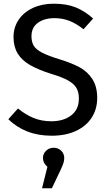

<svg xmlns="http://www.w3.org/2000/svg" viewBox="-20 -721 585 1037"><path d="M270 -701Q339 -701 388 -681.5Q437 -662 483 -621L431 -563Q392 -594 354.5 -608.5Q317 -623 274 -623Q220 -623 185 -598Q150 -573 150 -525Q150 -495 162 -474.5Q174 -454 206.5 -437Q239 -420 301 -401Q366 -381 409 -358Q452 -335 478.5 -294.5Q505 -254 505 -192Q505 -132 475.5 -86Q446 -40 390.5 -14Q335 12 259 12Q186 12 127.5 -11Q69 -34 25 -77L77 -135Q119 -101 162 -83.5Q205 -66 258 -66Q322 -66 364 -97.5Q406 -129 406 -189Q406 -223 393 -245.5Q380 -268 348.5 -286Q317 -304 257 -322Q187 -344 142.5 -369.5Q98 -395 75.5 -432Q53 -469 53 -521Q53 -573 80.5 -614Q108 -655 157.5 -678Q207 -701 270 -701ZM270 77Q294 77 310.5 93Q327 109 327 133Q327 146 322.5 160Q318 174 305 202L301 210L260 296H207L236 180Q212 159 212 133Q212 109 229 93Q246 77 270 77Z"/></svg>

Font: Firava
Style: Regular
Weight: 400
Designer: Carrois Corporate & Edenspiekermann AG
Foundry: Greg Finn Gibson
Version: Version 5.000